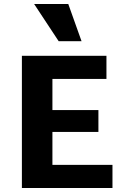

<svg xmlns="http://www.w3.org/2000/svg" viewBox="-20 -936 625 956"><path d="M540 0H89V-658H510V-543H241V-115H540ZM137 -279V-388H470V-279ZM272 -731 150 -916H320L386 -731Z"/></svg>

Font: Ysabeau ExtraBold
Style: Regular
Weight: 800
Designer: Christian Thalmann (Catharsis Fonts)
Version: Version 2.002